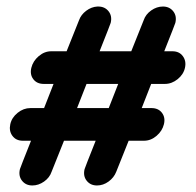

<svg xmlns="http://www.w3.org/2000/svg" viewBox="-20 -560 600 588"><path d="M278 -540Q280 -540 281 -540Q301 -540 312.5 -525.5Q324 -511 319 -490Q318 -486 285 -403H382L420 -498Q426 -516 443 -528Q460 -540 479 -540Q499 -540 510.5 -525.5Q522 -511 517 -490Q516 -486 483 -403H508Q508 -403 508 -403Q529 -403 540 -388Q551 -373 546.5 -352.5Q542 -332 524 -317.5Q506 -303 485 -303Q485 -303 485 -303H443L414 -229H443Q443 -229 444 -229Q465 -229 476 -214.5Q487 -200 482 -179.5Q477 -159 459.5 -144Q442 -129 421 -129Q420 -129 420 -129H374L336 -34Q329 -16 312.5 -4Q296 8 277 8Q257 8 245.5 -6.5Q234 -21 239 -42Q240 -46 273 -129H176L138 -34Q132 -16 115 -4Q98 8 79 8Q59 8 47.5 -6.5Q36 -21 41 -42Q42 -46 75 -129H50Q50 -129 50 -129Q29 -129 18 -144Q7 -159 11.5 -179.5Q16 -200 34 -214.5Q52 -229 73 -229Q73 -229 73 -229H115L144 -303H115Q115 -303 114 -303Q93 -303 82 -317.5Q71 -332 76 -352.5Q81 -373 98.5 -388Q116 -403 137 -403Q138 -403 138 -403H184L222 -498Q228 -515 244 -527Q260 -539 278 -540ZM342 -303H245L216 -229H313Z"/></svg>

Font: Brass Mono
Style: Bold Italic
Weight: 700
Italic angle: -13°
Monospace: yes
Version: Version 1.000; ttfautohint (v1.8.3) -l 8 -r 50 -G 200 -x 14 